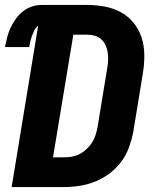

<svg xmlns="http://www.w3.org/2000/svg" viewBox="-26 -755 646 775"><path d="M21 0 128 -651Q118 -644 112.5 -632.5Q107 -621 103 -610Q99 -599 96.5 -587.5Q94 -576 92 -565H-6Q-2 -585 3 -604.5Q8 -624 16.5 -642.5Q25 -661 37.5 -678.5Q50 -696 66.5 -709Q83 -722 102.5 -728.5Q122 -735 142 -735H325Q361 -735 396.5 -728.5Q432 -722 462 -705.5Q492 -689 513.5 -662.5Q535 -636 545.5 -603.5Q556 -571 556.5 -534.5Q557 -498 551 -461L512 -223Q506 -192 495 -161Q484 -130 464 -103Q444 -76 417 -55.5Q390 -35 359 -22.5Q328 -10 296.5 -5Q265 0 234 0ZM188 -120H234Q250 -120 266 -123Q282 -126 297 -134Q312 -142 324.5 -154Q337 -166 346 -180.5Q355 -195 360 -211Q365 -227 368 -243L407 -481Q410 -497 410.5 -513Q411 -529 408.5 -544.5Q406 -560 399.5 -573.5Q393 -587 382 -597Q371 -607 356 -611Q341 -615 325 -615H270Z"/></svg>

Font: Iosevka Heavy Extended Oblique
Style: Regular
Weight: 900
Width: 7
Italic angle: -9°
Monospace: yes
Designer: Belleve Invis
Foundry: Belleve Invis
Version: Version 32.5.0; ttfautohint (v1.8.4)